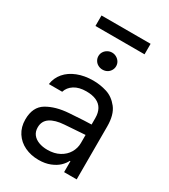

<svg xmlns="http://www.w3.org/2000/svg" viewBox="-215 -984 966 1098"><g transform="rotate(30 267.5 -435.0)"><path d="M306.6 -240.2 251 -236.3Q191.4 -232.4 158.7 -210.4Q126 -188.5 126 -146.5Q126 -119.1 140.1 -100.6Q154.3 -82 179.7 -72.3Q205.1 -62.5 237.3 -62.5Q283.2 -62.5 316.4 -80.6Q349.6 -98.6 367.2 -128.4Q384.8 -158.2 384.8 -192.4V-357.4Q384.8 -391.6 371.6 -415.5Q358.4 -439.5 331.5 -451.7Q304.7 -463.9 264.6 -463.9Q216.8 -463.9 186 -444.3Q155.3 -424.8 145.5 -392.6H57.6Q63.5 -435.5 91.3 -468.3Q119.1 -501 165 -519Q210.9 -537.1 268.6 -537.1Q314.5 -537.1 358.4 -523.4Q402.3 -509.8 435.1 -468.3Q467.8 -426.8 467.8 -349.6V0H384.8V-72.3H380.9Q371.1 -51.8 351.1 -32.7Q331.1 -13.7 298.3 -0.5Q265.6 12.7 222.7 12.7Q171.9 12.7 130.9 -6.8Q89.8 -26.4 65.9 -63.5Q42 -100.6 42 -150.4Q42 -233.4 98.6 -267.1Q155.3 -300.8 241.2 -306.6Q251 -307.6 335 -312.5L390.6 -314.5L391.6 -246.1Q382.8 -246.1 306.6 -240.2ZM222.7 -672.9Q222.7 -688.5 230.5 -701.2Q238.3 -713.9 252 -721.7Q265.6 -729.5 281.2 -729.5Q296.9 -729.5 310.5 -721.7Q324.2 -713.9 332 -701.2Q339.8 -688.5 339.8 -672.9Q339.8 -658.2 332 -645Q324.2 -631.8 311 -624.5Q297.9 -617.2 281.2 -617.2Q265.6 -617.2 252 -624.5Q238.3 -631.8 230.5 -645Q222.7 -658.2 222.7 -672.9ZM446.3 -813.5H122.1V-882.8H446.3Z"/></g></svg>

Font: WEMIX Pretendard Variable
Style: Regular
Weight: 400
Designer: Base glyphs from Inter by Rasmus Andersson; Hangeul glyphs from Noto Sans CJK(Source Han Sans) by Jang Soo-young and Kan
Foundry: Kil Hyung-jin
Version: Version 1.000;Glyphs 3.2 (3208)